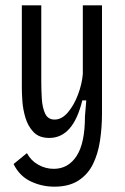

<svg xmlns="http://www.w3.org/2000/svg" viewBox="-20 -548 469 721"><path d="M184 153Q137 153 95 133Q53 113 31 68L81 27Q96 55 123.5 70.5Q151 86 182 86Q236 86 267.5 38Q299 -10 299 -111L304 -171H289Q255 -30 165 -30Q127 -30 106 -52Q85 -74 75.5 -106Q66 -138 64 -168.5Q62 -199 62 -215V-528H135V-243Q135 -211 137 -177.5Q139 -144 149.5 -121.5Q160 -99 185 -99Q212 -99 235 -126Q258 -153 273 -193Q288 -233 291 -270V-528H363V-122Q363 -69 355.5 -19.5Q348 30 329 68.5Q310 107 274.5 130Q239 153 184 153Z"/></svg>

Font: Bricolage Grotesque 10pt Condensed Light
Style: Regular
Weight: 300
Width: 3
Designer: Mathieu Triay
Foundry: Atelier Triay
Version: Version 1.000; ttfautohint (v1.8.4.7-5d5b);gftools[0.9.32]